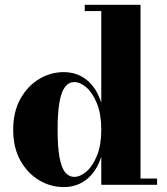

<svg xmlns="http://www.w3.org/2000/svg" viewBox="-20 -770 694 800"><path d="M245 9.5Q191 9.5 143 -19Q95 -47.5 65 -101Q35 -154.5 35 -229.5Q35 -304.5 65 -358.2Q95 -412 143 -440.8Q191 -469.5 245 -469.5Q302 -469.5 342.5 -436Q383 -402.5 402 -342V-724H333V-750H565.5V-26H634.5V0H402V-117Q383 -57 342.5 -23.8Q302 9.5 245 9.5ZM289.5 -33Q314.5 -33 340.5 -55.5Q366.5 -78 384.2 -122Q402 -166 402 -229.5Q402 -294 384.2 -338.2Q366.5 -382.5 340.5 -405.2Q314.5 -428 289.5 -428Q267 -428 251.5 -408.5Q236 -389 228 -345.5Q220 -302 220 -229.5Q220 -157.5 228 -114.2Q236 -71 251.5 -52Q267 -33 289.5 -33Z"/></svg>

Font: Bodoni Moda 9pt ExtraBold
Style: Regular
Weight: 800
Designer: Owen Earl
Foundry: indestructible type
Version: Version 2.005